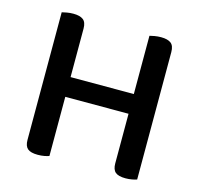

<svg xmlns="http://www.w3.org/2000/svg" viewBox="-94 -713 846 818"><g transform="rotate(15 329.5 -304.0)"><path d="M469 -607Q476 -609 490 -611.5Q504 -614 519 -614Q548 -614 562.5 -603Q577 -592 577 -564V-2Q569 1 555.5 3.5Q542 6 527 6Q496 6 482.5 -5.5Q469 -17 469 -44V-263H190V-2Q182 1 169 3.5Q156 6 140 6Q109 6 95.5 -5.5Q82 -17 82 -44V-607Q90 -609 103.5 -611.5Q117 -614 132 -614Q161 -614 175.5 -603Q190 -592 190 -564V-350H469V-607Z"/></g></svg>

Font: Baloo Bhai 2 Medium
Style: Regular
Weight: 500
Designer: Supriya Tembe, Noopur Datye and Ek Type
Foundry: Ek Type
Version: Version 1.640;PS 1.000;hotconv 16.6.51;makeotf.lib2.5.65220;